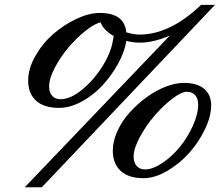

<svg xmlns="http://www.w3.org/2000/svg" viewBox="-20 -714 909 792"><path d="M82 58.6 680.7 -567.4Q612.8 -538.1 558.1 -538.1Q527.3 -538.1 501.5 -545.4Q493.7 -499.5 466.6 -450.4Q439.5 -401.4 402.1 -361.1Q364.7 -320.8 316.9 -294.9Q269 -269 223.6 -269Q161.6 -269 128.9 -298.6Q96.2 -328.1 96.2 -381.8Q96.2 -430.7 125.5 -482.4Q154.8 -534.2 198.7 -572.8Q242.7 -611.3 294.9 -636Q347.2 -660.6 391.6 -660.6Q493.7 -660.6 501 -580.6Q533.2 -571.3 554.7 -571.3Q681.6 -571.3 809.1 -693.8H866.7L152.3 58.6ZM230 -304.7Q270.5 -304.7 318.8 -344.2Q367.2 -383.8 402.8 -440.9Q438.5 -498 445.8 -547.9Q446.3 -549.8 447 -553.7Q447.8 -557.6 448.2 -560.5Q448.7 -563.5 448.7 -565.4Q406.2 -590.3 395 -621.6Q370.6 -616.7 333.7 -587.6Q296.9 -558.6 263.7 -519.8Q230.5 -481 206.5 -435.5Q182.6 -390.1 182.6 -357.4Q182.6 -333 195.1 -318.8Q207.5 -304.7 230 -304.7ZM571.8 21Q510.3 21 477.8 -9Q445.3 -39.1 445.3 -92.8Q445.3 -131.8 464.4 -173.6Q483.4 -215.3 514.9 -250Q546.4 -284.7 584.2 -312.5Q622.1 -340.3 662.8 -356.2Q703.6 -372.1 738.3 -372.1Q793 -372.1 822 -347.7Q851.1 -323.2 851.1 -279.3Q851.1 -234.4 825.4 -180.9Q799.8 -127.4 760.5 -83.3Q721.2 -39.1 669.9 -9Q618.7 21 571.8 21ZM578.1 -15.1Q610.4 -15.1 649.9 -41.7Q689.5 -68.4 721.4 -107.4Q753.4 -146.5 775.4 -194.6Q797.4 -242.7 797.4 -282.7Q797.4 -307.6 785.2 -321.5Q772.9 -335.4 750.5 -335.4Q728 -335.4 690.2 -306.4Q652.3 -277.3 617.4 -236.8Q582.5 -196.3 556.9 -148.7Q531.2 -101.1 531.2 -68.4Q531.2 -43.5 543.7 -29.3Q556.2 -15.1 578.1 -15.1Z"/></svg>

Font: Elstob Medium
Style: Italic
Weight: 500
Italic angle: -20°
Designer: Peter S. Baker
Version: Version 1.015